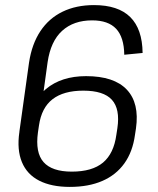

<svg xmlns="http://www.w3.org/2000/svg" viewBox="-20 -727 619 754"><path d="M94 -481Q105 -554 138.5 -604.5Q172 -655 225.5 -681Q279 -707 349 -707Q444 -707 491.5 -660Q539 -613 540 -519L468 -512Q467 -581 436 -614Q405 -647 342 -647Q269 -647 224 -606Q179 -565 167 -483L129 -208L56 -209ZM254 7Q182 7 134 -17.5Q86 -42 66 -90.5Q46 -139 56 -208L87 -233Q100 -327 160.5 -377.5Q221 -428 318 -428Q428 -428 478 -375Q528 -322 514 -223L510 -197Q501 -131 468.5 -85.5Q436 -40 382 -16.5Q328 7 254 7ZM262 -53Q342 -53 384.5 -88.5Q427 -124 437 -198L441 -224Q452 -299 419.5 -335Q387 -371 307 -371Q230 -371 186.5 -337.5Q143 -304 133 -234L129 -207Q118 -128 151 -90.5Q184 -53 262 -53Z"/></svg>

Font: Pathway Extreme SemiCondensed Light
Style: Italic
Weight: 300
Width: 4
Italic angle: -8°
Version: Version 1.001;gftools[0.9.26]